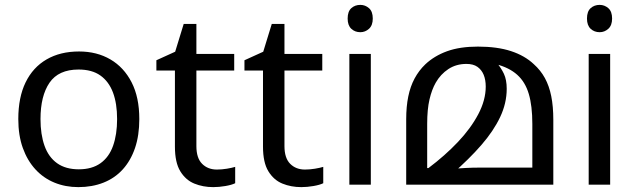

<svg xmlns="http://www.w3.org/2000/svg" viewBox="-20 -757 2606 787"><path d="M551 -269Q551 -202 533.5 -150.5Q516 -99 483.5 -63Q451 -27 404.5 -8.5Q358 10 301 10Q248 10 203 -8.5Q158 -27 125 -63Q92 -99 73.5 -150.5Q55 -202 55 -269Q55 -358 85 -419.5Q115 -481 171 -513.5Q227 -546 304 -546Q377 -546 432.5 -513.5Q488 -481 519.5 -419.5Q551 -358 551 -269ZM146 -269Q146 -206 162.5 -159.5Q179 -113 214 -88Q249 -63 303 -63Q357 -63 392 -88Q427 -113 443.5 -159.5Q460 -206 460 -269Q460 -333 443 -378Q426 -423 391.5 -447.5Q357 -472 302 -472Q220 -472 183 -418Q146 -364 146 -269Z M869 -62Q889 -62 910 -65.5Q931 -69 944 -73V-6Q930 1 904 5.5Q878 10 854 10Q812 10 776.5 -4.5Q741 -19 719 -55Q697 -91 697 -156V-468H621V-510L698 -545L733 -659H785V-536H940V-468H785V-158Q785 -109 808.5 -85.5Q832 -62 869 -62Z M1230 -62Q1250 -62 1271 -65.5Q1292 -69 1305 -73V-6Q1291 1 1265 5.5Q1239 10 1215 10Q1173 10 1137.5 -4.5Q1102 -19 1080 -55Q1058 -91 1058 -156V-468H982V-510L1059 -545L1094 -659H1146V-536H1301V-468H1146V-158Q1146 -109 1169.5 -85.5Q1193 -62 1230 -62Z M1500 -536V0H1412V-536ZM1457 -737Q1477 -737 1492.5 -723.5Q1508 -710 1508 -681Q1508 -653 1492.5 -639Q1477 -625 1457 -625Q1435 -625 1420 -639Q1405 -653 1405 -681Q1405 -710 1420 -723.5Q1435 -737 1457 -737Z M1939 -566Q2018 -566 2074.5 -547.5Q2131 -529 2168 -494Q2196 -469 2213.5 -437Q2231 -405 2239.5 -363Q2248 -321 2248 -266V0H1645V-268Q1645 -320 1653.5 -361.5Q1662 -403 1679.5 -435.5Q1697 -468 1723 -493Q1760 -528 1812.5 -547Q1865 -566 1939 -566ZM1892 -495Q1850 -495 1818 -474Q1786 -453 1766 -418Q1750 -390 1740.5 -349.5Q1731 -309 1731 -249V-68H1736Q1804 -119 1857 -175Q1910 -231 1940.5 -289Q1971 -347 1971 -402Q1971 -430 1962.5 -450.5Q1954 -471 1937 -483Q1920 -495 1892 -495ZM2057 -393Q2057 -334 2030 -277Q2003 -220 1953 -162.5Q1903 -105 1834 -45L1832 -65Q1861 -67 1889 -68.5Q1917 -70 1945 -70H2162V-249Q2162 -323 2147.5 -372Q2133 -421 2100 -450.5Q2067 -480 2013 -494L2015 -501Q2034 -479 2045.5 -454.5Q2057 -430 2057 -393Z M2481 -536V0H2393V-536ZM2438 -737Q2458 -737 2473.5 -723.5Q2489 -710 2489 -681Q2489 -653 2473.5 -639Q2458 -625 2438 -625Q2416 -625 2401 -639Q2386 -653 2386 -681Q2386 -710 2401 -723.5Q2416 -737 2438 -737Z"/></svg>

Font: lmalayalam85
Style: Book
Weight: 400
Designer: Jelle Bosma - Monotype Design Team
Foundry: Monotype Imaging Inc.
Version: Version 2.003